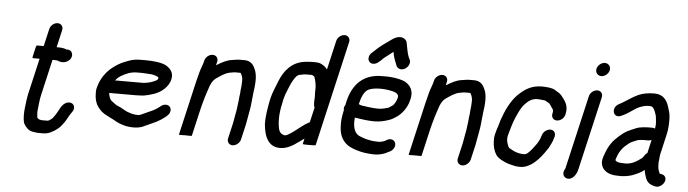

<svg xmlns="http://www.w3.org/2000/svg" viewBox="-49 -935 4349 1214"><g transform="rotate(5 2126.0 -328.5)"><path d="M232.8 -588 207.1 -477H163.1C160.5 -477 156.3 -463.3 150.7 -436C143.7 -408.7 141.5 -395 144.2 -395H188.2L135.6 -167C129 -138.5 127.2 -110 123.4 -84C118.7 -48.3 118.5 -14.9 124.2 12C128.2 28.9 145.4 49.3 159.4 59C173.5 68.5 194.8 70.7 217.1 73H251.1C275.1 73 293 66.6 310.1 56C326.8 47.9 344.4 34.3 357.2 21C366.4 11.6 374 -1.1 382.8 -12C396 -31.6 406.8 -57.6 421.5 -76C447.7 -110.3 423.1 -144.6 386.9 -134C350.1 -123.3 339 -77.3 316.9 -47C308.9 -37.1 304 -26.6 293.6 -20C287.8 -15.3 278.7 -9 270.1 -9H237.1C234.6 -9.7 232 -10 229.3 -10C217.9 -12 212.8 -14.6 206.3 -23C204.7 -32.5 204.1 -48.3 203.4 -58L204.6 -72C208.2 -101.7 209.9 -133.8 217.6 -167L270.2 -395H283.2C286.5 -395 291.8 -394.7 299 -394C300.3 -394 301.5 -393.7 302.7 -393C324.7 -382.1 354 -383.2 374 -400.5C404.8 -427.3 391.4 -470.1 356 -468H353C340.7 -473.9 320.7 -477 302.1 -477H289.1L314.7 -588C319.9 -610.2 304.8 -629 282.7 -629C260.6 -629 237.9 -610.2 232.8 -588Z M674.3 -300 678 -303C690.7 -318.1 697.5 -323.3 711.6 -332C741.3 -348.2 768.6 -362 810.6 -362H838.6C850.6 -362 896.8 -359.1 905.7 -358C914 -357 948.4 -348.4 946.5 -340C946.9 -338.7 947.3 -337.7 947.8 -337C947.6 -336.3 947.2 -335.7 946.3 -335C945 -329.3 939.7 -325.4 935.6 -323C910.9 -310 887.2 -303.1 855.3 -300ZM1009.4 -175C998.1 -175 987.5 -171 977.6 -163C959.4 -148.2 939.9 -135.2 917.1 -126L874.7 -107C864.6 -102.5 856.9 -97.6 845.9 -95H826.9C813.9 -96.2 811.1 -97.2 800.9 -99L785 -104C780.7 -105.3 775.7 -107 770.2 -109C754.5 -114.7 728.8 -133.1 711.1 -139C696 -145.2 683.3 -154.2 671.9 -164C655.1 -173.5 647.6 -196.1 645.3 -218H815.3C824 -218 832.7 -218.3 841.6 -219C860.2 -219 879.1 -222.8 895.4 -227L914.8 -233C959.8 -244.5 1004.9 -275 1023.9 -320C1046.6 -376.1 1017.3 -404.8 987.7 -423C958.6 -438 909.1 -444 857.5 -444H829.5C804.7 -444 777.7 -441.1 758.2 -434C741.8 -427.3 720.9 -420.6 705.3 -413C638.7 -377.9 583.7 -327.8 562.3 -235C560.8 -225.7 560.5 -214.3 561.4 -201C562.6 -164.2 573.4 -135.8 592.3 -114C615.8 -83.5 649.8 -71.5 687 -52L706.5 -41C717.3 -34.9 731.8 -29.2 744.8 -25L759.8 -21C789.6 -12.3 840.3 -10.3 872.3 -23C902.1 -36.4 932.5 -49.8 961.8 -64C979.3 -73 998.8 -85.9 1013.6 -98C1025.5 -107.6 1037.2 -117.9 1040.9 -134C1046.1 -156.5 1031.9 -175 1009.4 -175Z M1226.4 -474 1223.9 -463C1222.7 -457.7 1221.3 -453.3 1219.9 -450C1211.3 -425.9 1204 -407.1 1196.8 -376C1192.9 -362 1189.3 -348 1186.1 -334L1107.6 6C1107.2 8 1120.7 8.3 1148.4 7C1175.4 8.3 1189.2 8 1189.6 6L1228.6 -163C1234.4 -188.1 1243.7 -221.4 1250.3 -244C1268.3 -294.5 1275 -343 1310 -368C1334.7 -384.3 1362.7 -406 1394.1 -412L1417 -416C1421.2 -416.7 1424.9 -417 1428.3 -417H1460.3C1460.9 -417 1461.5 -416.7 1462 -416H1463C1471.2 -402.4 1478.5 -382.5 1476.1 -360C1476 -341.4 1474 -324.5 1471.4 -305C1472.3 -288.3 1465.9 -263.2 1465.8 -246L1463.6 -228C1460.7 -203.5 1458.1 -178.1 1452.1 -152C1451.5 -146.7 1450.6 -141 1449.2 -135C1446.5 -123.4 1444.9 -107.7 1442.2 -96L1419.3 3C1414.3 24.6 1428.9 44 1450.8 44C1472.8 44 1496.3 24.6 1501.3 3L1524.2 -96C1526.9 -107.9 1528.5 -123.5 1531.2 -135C1532.9 -142.3 1534.1 -149.3 1535 -156C1536.6 -162.7 1537.7 -169 1538.4 -175C1539.8 -181 1541 -187.7 1542 -195L1545.1 -217C1549.2 -244.8 1549.4 -268.1 1553.3 -296C1562 -354.8 1566.7 -409.6 1548.4 -448C1537.8 -473.7 1520.1 -499 1480.2 -499H1448.2C1432.4 -499 1415.8 -494.6 1400.8 -493C1379.7 -490.3 1372.2 -486.1 1353.6 -479C1334.4 -470.4 1320.9 -461.7 1303.1 -451L1308.4 -474C1313.6 -496.5 1299.4 -515 1276.9 -515C1254.4 -515 1231.6 -496.5 1226.4 -474Z M1974.7 -3 1997.8 -103 1900.5 -37 1893.4 -6C1891.8 0.7 1973.7 1.4 1974.7 -3ZM1975.4 -6 2128.9 -671C2134 -693.2 2118.9 -712 2096.9 -712C2074.8 -712 2052 -693.2 2046.9 -671L2004.2 -486C1996.5 -496 1989.3 -503.6 1975.2 -512C1957.6 -523.1 1946.5 -525 1922.2 -525H1905.2C1892.2 -525 1875.5 -523.3 1863.5 -522C1782.5 -513.2 1732.3 -457.7 1703.2 -382C1691 -347.9 1673.1 -312.3 1663.8 -272C1661.3 -261.3 1659.2 -250.7 1657.4 -240L1652 -208C1645.9 -171.7 1643 -140.4 1643.2 -109C1649 -37.2 1673.2 47.7 1772.4 33C1823.4 24.1 1862 -11.8 1900.8 -38L1892.7 -3C1891.7 1.2 1973.8 0.9 1975.4 -6ZM1873.3 -443H1913.3C1916.8 -441.7 1925.7 -436 1928.2 -434C1932.2 -424.8 1935 -412.4 1937.8 -402L1939.5 -392C1939.8 -387.3 1940.3 -382.7 1941.3 -378L1942.5 -366C1941.9 -347 1941.6 -322.5 1943 -303C1941.6 -282.2 1938.9 -253.6 1947.2 -239L1925.2 -144C1878.3 -120.9 1847 -85.7 1802.6 -59C1796.1 -55 1784.3 -48 1777.1 -48H1772.1C1750.2 -52.6 1740.3 -65.7 1735.4 -84C1725.8 -127 1725.8 -180.9 1740.3 -244C1741.8 -253.3 1743.6 -262.7 1745.8 -272C1752 -298.8 1762.5 -324.7 1772.1 -347C1778.2 -359.6 1780.9 -370.9 1787.2 -382L1796.5 -398.5C1806.3 -415.8 1820.1 -438 1843.1 -438C1852.7 -441 1861.8 -441.8 1873.3 -443Z M2414.1 -633C2417.1 -604.5 2428.2 -577.9 2437.9 -554L2441.8 -545C2446.5 -536.3 2454.1 -530.8 2464.5 -528.5C2498.4 -521 2533.2 -561.5 2520.7 -592L2515.8 -601C2502.3 -628.8 2497.9 -668.2 2490.8 -701C2486.6 -716.8 2469.5 -730 2447.5 -730C2431.5 -730 2414.3 -723.3 2395.9 -710C2374.2 -693.5 2369.8 -691.4 2346.8 -675C2335.3 -665.7 2327.2 -659.3 2322.4 -656C2308.7 -644.9 2301.7 -637.2 2288.3 -625L2277 -615C2257.7 -598.2 2254.9 -571.9 2267.2 -557.5C2280.6 -541.8 2307.6 -544.3 2325.5 -561L2336.6 -570C2344.3 -577.3 2350.7 -583.7 2356 -589C2368.5 -599.2 2397 -619.9 2410.7 -631C2411.8 -631 2413.2 -632.2 2414.1 -633ZM2223.8 -285C2233.3 -326.1 2248.7 -370.6 2280.4 -383C2328.4 -402.3 2414 -393.5 2449.3 -378C2456.5 -373.9 2469.1 -364.2 2466.5 -353C2466.5 -350.3 2466.2 -347.3 2465.4 -344C2463.5 -338.7 2461.7 -333.7 2460 -329L2455.6 -319C2451.6 -311.9 2443.1 -297.2 2435.9 -294C2427.7 -288.2 2421.5 -283.7 2413.4 -279C2395.4 -273.4 2371.1 -267 2348.6 -267C2309 -267 2275.5 -273.7 2242.2 -278C2233.5 -279.5 2229.6 -282.5 2223.8 -285ZM2331.7 -185C2365.9 -185 2400.9 -193.6 2428.1 -204C2445 -209.6 2459 -220.4 2474.1 -230C2504.8 -253.1 2534.2 -291.1 2545 -338C2563.2 -399.1 2535.1 -434.7 2498.8 -454C2459.5 -470.1 2402.7 -476.9 2341.4 -474C2224.8 -468.5 2161.4 -393.5 2139.8 -272C2132.8 -262.4 2129.7 -251.8 2133.2 -239L2132.5 -236C2122.4 -192.2 2120.2 -161.6 2122.5 -128C2125.6 -73.2 2149.2 -33.3 2191.5 -11L2218.8 1C2245.5 10 2275.5 18.6 2309.1 21L2336.7 23C2375.6 25.5 2413.1 14.6 2439.2 -1L2449.4 -6C2460.3 -12.7 2468 -21.5 2472.5 -32.5C2486.8 -67.2 2454 -95.4 2419.1 -74L2408.7 -68C2395.2 -62 2377.6 -56.9 2359.6 -59C2331.7 -59 2310.3 -63.5 2287.9 -69L2263.8 -77C2255.7 -79.7 2248.4 -82.7 2241.9 -86C2209.1 -104.5 2200.8 -148.3 2206.7 -198C2209.2 -197.3 2211.1 -197 2212.5 -197C2250.6 -191.8 2285.8 -185 2331.7 -185Z M2684.4 -474 2681.9 -463C2680.7 -457.7 2679.3 -453.3 2677.9 -450C2669.3 -425.9 2662 -407.1 2654.8 -376C2650.9 -362 2647.3 -348 2644.1 -334L2565.6 6C2565.2 8 2578.7 8.3 2606.4 7C2633.4 8.3 2647.2 8 2647.6 6L2686.6 -163C2692.4 -188.1 2701.7 -221.4 2708.3 -244C2726.3 -294.5 2733 -343 2768 -368C2792.7 -384.3 2820.7 -406 2852.1 -412L2875 -416C2879.2 -416.7 2882.9 -417 2886.3 -417H2918.3C2918.9 -417 2919.5 -416.7 2920 -416H2921C2929.2 -402.4 2936.5 -382.5 2934.1 -360C2934 -341.4 2932 -324.5 2929.4 -305C2930.3 -288.3 2923.9 -263.2 2923.8 -246L2921.6 -228C2918.7 -203.5 2916.1 -178.1 2910.1 -152C2909.5 -146.7 2908.6 -141 2907.2 -135C2904.5 -123.4 2902.9 -107.7 2900.2 -96L2877.3 3C2872.3 24.6 2886.9 44 2908.8 44C2930.8 44 2954.3 24.6 2959.3 3L2982.2 -96C2984.9 -107.9 2986.5 -123.5 2989.2 -135C2990.9 -142.3 2992.1 -149.3 2993 -156C2994.6 -162.7 2995.7 -169 2996.4 -175C2997.8 -181 2999 -187.7 3000 -195L3003.1 -217C3007.2 -244.8 3007.4 -268.1 3011.3 -296C3020 -354.8 3024.7 -409.6 3006.4 -448C2995.8 -473.7 2978.1 -499 2938.2 -499H2906.2C2890.4 -499 2873.8 -494.6 2858.8 -493C2837.7 -490.3 2830.2 -486.1 2811.6 -479C2792.4 -470.4 2778.9 -461.7 2761.1 -451L2766.4 -474C2771.6 -496.5 2757.4 -515 2734.9 -515C2712.4 -515 2689.6 -496.5 2684.4 -474Z M3530.6 -332 3532 -338C3544.5 -392 3517.6 -421.8 3495.9 -450C3484.4 -465 3464.9 -473.3 3448.7 -484C3431.6 -493.7 3395.5 -497 3367.7 -497C3298.8 -497 3255.9 -465.9 3215.3 -426C3175.8 -385 3147.3 -326 3125.7 -263L3115.9 -229C3108.7 -209.4 3102.6 -188.7 3097.6 -167C3094.6 -154.3 3093.6 -141.3 3094.6 -128C3094.7 -94.5 3103.9 -62.7 3118.5 -41C3131.3 -22 3152.6 -11.4 3175.6 -0.5C3194.2 8.3 3218.8 14 3242.6 19L3260.2 21C3279.5 22.6 3295.5 20.7 3311.5 15C3349.4 0.6 3375.6 -24.1 3401.7 -55L3418.8 -77L3430.7 -94C3435.6 -100.7 3440.1 -107.3 3444.3 -114C3453.3 -132.6 3466.4 -153.5 3472.1 -178L3475.4 -188C3478 -199.3 3476.5 -209.2 3470.7 -217.5C3452.3 -244.2 3404.1 -225.5 3394.1 -191L3390.8 -181C3388.5 -171.3 3383 -159.6 3379.3 -153L3372.6 -141L3366.2 -131L3353.3 -114C3345.7 -102.6 3336 -90.6 3326.8 -81.5C3318.9 -73.5 3307.7 -61 3295.1 -61C3292.3 -60.3 3289.6 -60.3 3287.1 -61C3255.7 -61 3227.4 -72.1 3209.4 -84C3204 -86.6 3194.3 -91 3192.2 -96C3182.9 -112.3 3173.3 -140 3179.8 -168C3181.6 -176 3183.9 -184.3 3186.6 -193C3195.6 -222.8 3203.9 -256.1 3216.3 -283L3228.8 -311C3240.1 -335.4 3252.9 -359.5 3270 -377C3291 -397.8 3311.3 -415 3347.8 -415C3363.3 -415 3375.6 -412.1 3389.9 -411C3398.2 -411 3402.8 -406.4 3408 -403C3425.2 -396.8 3428.7 -388.3 3438.9 -372C3447.4 -360.9 3454 -355 3450 -338L3448.6 -332C3443.5 -309.5 3457.7 -291 3480.2 -291C3502.7 -291 3525.5 -309.5 3530.6 -332Z M3668.7 -462 3560.6 6C3560 8.8 3556.6 13.9 3555.1 17C3543.4 41.2 3555.4 62.4 3572.4 67.5C3608.5 78.4 3634.9 39.5 3642.6 6L3750.7 -462C3755.9 -484.5 3741.6 -503 3719.1 -503C3696.6 -503 3673.9 -484.5 3668.7 -462ZM3701.5 -639C3696.1 -615.7 3712 -595 3735.4 -595C3757.8 -595 3780.6 -613.5 3785.8 -636C3791.2 -659.3 3775.3 -680 3752 -680C3729.5 -680 3706.7 -661.5 3701.5 -639Z M3885.4 -357C3912.4 -369.1 3930.7 -381.4 3954.9 -398C3978.7 -415.6 4006.8 -429.3 4041 -433H4067C4080.6 -428.1 4086.6 -415.1 4091.8 -402C4095.8 -389.4 4101 -380.4 4102.5 -366C4104.8 -343.4 4109.3 -321.7 4102.9 -294C4098.2 -296.7 4092.8 -298 4086.8 -298H4058.8C4041.8 -298 4016.7 -295.1 4002.4 -292C3982.3 -287 3967.9 -278.4 3948.6 -271C3933.9 -265 3920.1 -257.3 3907.3 -248L3880.2 -226C3843.9 -194.4 3819.3 -162.5 3799.9 -108C3787.4 -74.9 3783.4 -57 3790.1 -35C3799.3 -0.9 3836.5 23 3887.7 23C3897.5 23.7 3907.5 24 3917.5 24C3941.6 22.7 3965 18.7 3985.2 12C4013.1 1.1 4039.2 -9.9 4061.5 -28C4062.3 -8.1 4069.3 4.8 4073.9 22C4083.8 49.9 4105.4 65.5 4142.6 71C4174.8 72.9 4210.5 31.5 4191.8 3C4184.5 -8.1 4175.6 -9.6 4161.8 -12L4159 -13H4158C4153.9 -18.3 4151.9 -27.7 4149.6 -33C4144.4 -47.3 4144 -63.8 4144.2 -83L4146.3 -101C4147.9 -113.3 4147.2 -122 4150.4 -136L4179.5 -262C4189 -303.3 4189.1 -334.2 4188.5 -366C4188.5 -397.4 4179.1 -419.7 4171.5 -444C4159.3 -480 4135.7 -515 4080.9 -515C4059.8 -515 4043 -513.7 4023.7 -510C3960.2 -498.6 3916.4 -455.4 3864 -429C3812.3 -404.4 3831.1 -331.2 3885.4 -357ZM4088 -221 4068.4 -136C4062.1 -132 4057 -127 4052.9 -121L4045.4 -110C4043.4 -107.3 4040.8 -104.3 4037.3 -101C4009.6 -80.5 3978.2 -58 3935.4 -58C3926.7 -58 3918.5 -58.3 3910.6 -59C3895.5 -59 3879.6 -63 3873.4 -71L3871.6 -72C3871.1 -72.7 3871 -73.7 3871.3 -75L3872 -78C3872.3 -79.3 3873.1 -81.8 3874.2 -85.5C3890.8 -137 3914.2 -161.7 3949.4 -188C3960.2 -196.8 3982.2 -203.6 3993.3 -209L4004.2 -213C4011.9 -214.2 4031.8 -216 4039.9 -216H4067.9C4074.5 -216 4081.3 -217.7 4088 -221Z"/></g></svg>

Font: HoneyBee
Style: BdIt
Weight: 700
Foundry: Cannot Into Space Fonts
Version: Version 0.89